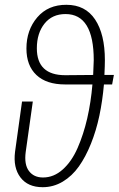

<svg xmlns="http://www.w3.org/2000/svg" viewBox="-20 -760 489 791"><path d="M449.2 -451.2 441.9 -412.1H408.2Q402.3 -344.7 389.4 -283.4Q376.5 -222.2 354.7 -168Q333 -113.8 304.9 -74.2Q276.9 -34.7 238.5 -11.7Q200.2 11.2 155.8 11.2Q94.7 11.2 64.2 -29.1Q33.7 -69.3 42 -134.8L70.8 -341.8H115.2L85.9 -133.8Q79.1 -82.5 99.1 -55.7Q119.1 -28.8 157.2 -28.8Q201.7 -28.8 238.5 -61.8Q275.4 -94.7 299.8 -150.6Q324.2 -206.5 339.4 -272.5Q354.5 -338.4 360.8 -412.1H248Q171.4 -412.1 130.1 -450.9Q88.9 -489.7 88.9 -560.1Q88.9 -636.2 133.5 -688.5Q178.2 -740.7 253.9 -740.2Q331.5 -740.2 371.8 -679.7Q412.1 -619.1 412.1 -512.2Q412.1 -491.2 410.2 -451.2ZM249 -450.2 363.8 -451.2Q366.2 -501.5 366.2 -512.2Q366.2 -702.1 250 -702.1Q194.8 -702.1 163.3 -662.6Q131.8 -623 131.8 -561Q131.8 -450.2 249 -450.2Z"/></svg>

Font: Fira Sans Compressed ExtraLight
Style: Italic
Weight: 250
Width: 3
Italic angle: -8°
Designer: Carrois Corporate & Edenspiekermann AG
Foundry: Carrois Corporate GbR & Edenspiekermann AG
Version: Version 4.203;PS 004.203;hotconv 1.0.88;makeotf.lib2.5.64775